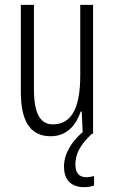

<svg xmlns="http://www.w3.org/2000/svg" viewBox="-20 -552 472 792"><path d="M291 126C291 83 310 46 359 0H364V-532H311V-240C311 -103 273 -39 198 -39C146 -39 120 -84 120 -185V-532H66V-173C66 -56 102 10 189 10C257 10 294 -37 313 -92H317L321 -7C275 32 244 83 244 135C244 190 273 220 327 220C344 220 359 217 368 213V174C362 176 349 179 336 179C306 179 291 161 291 126Z"/></svg>

Font: Noto Sans Georgian ExtraCondensed Light
Style: Regular
Weight: 300
Width: 2
Designer: Monotype Design Team, Akaki Razmadze
Foundry: Google LLC
Version: Version 2.005